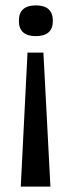

<svg xmlns="http://www.w3.org/2000/svg" viewBox="-20 -559 266 712"><path d="M82 -364H141L167 133H57ZM113 -539Q176 -539 176 -482Q176 -453 160 -439Q144 -425 113 -425Q82 -425 66 -439Q50 -453 50 -482Q50 -511 66 -525Q82 -539 113 -539Z"/></svg>

Font: Bricolage Grotesque 60pt
Style: Regular
Weight: 400
Version: Version 1.001;gftools[0.9.33.dev8+g029e19f]